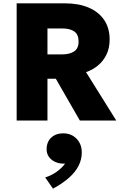

<svg xmlns="http://www.w3.org/2000/svg" viewBox="-20 -720 734 1147"><path d="M79.5 0V-700H370Q450 -700 509.8 -674.5Q569.5 -649 602.2 -600.8Q635 -552.5 635 -484Q635 -433 616.2 -394.2Q597.5 -355.5 565.5 -329Q533.5 -302.5 494 -289L674.5 0H457L313.5 -249.5H263.5V0ZM263.5 -395H349.5Q396 -395 422.8 -412.8Q449.5 -430.5 449.5 -472Q449.5 -514 423.8 -532Q398 -550 352 -550H263.5ZM296.5 407 250 340Q288.5 328 319.8 305.2Q351 282.5 368.5 257.5Q339 259 314 249Q289 239 273.8 219.2Q258.5 199.5 258.5 172Q258.5 128 286 102.2Q313.5 76.5 357.5 76.5Q406 76.5 437.2 108.5Q468.5 140.5 468.5 191Q468.5 232 450 269.2Q431.5 306.5 393.5 340.8Q355.5 375 296.5 407Z"/></svg>

Font: Geologica Cursive ExtraBold
Style: Regular
Weight: 800
Designer: Sindre Bremnes, Frode Helland
Foundry: Monokrom Skriftforlag AS
Version: Version 1.010;gftools[0.9.28]